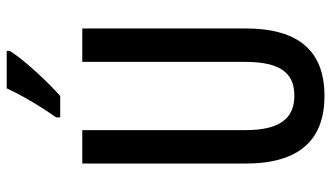

<svg xmlns="http://www.w3.org/2000/svg" viewBox="-228 -752 990 574"><g transform="rotate(-90 267.0 -465.0)"><path d="M402 -931V-940H290C269 -895 240 -845 203 -792V-780H267C310 -818 377 -890 402 -931ZM469 -227V-714H369V-227C369 -121 335 -80 268 -80C201 -80 165 -122 165 -226V-714H65V-226C65 -65 136 10 267 10C400 10 469 -65 469 -227Z"/></g></svg>

Font: Noto Sans Devanagari ExtraCondensed Medium
Style: Regular
Weight: 500
Width: 2
Designer: Jelle Bosma - Monotype Design Team
Foundry: Monotype Imaging Inc.
Version: Version 2.004